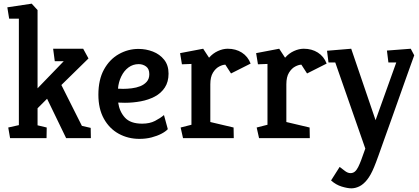

<svg xmlns="http://www.w3.org/2000/svg" viewBox="-20 -754 2286 1048"><path d="M35 0 25 -58 83 -71V-652H30L20 -714L153 -734L185 -699V-272L328 -420H279L270 -488H434L463 -435L315 -290L427 -67L475 -56L476 0H341L237 -215L185 -163V-70L235 -58L234 0Z M741 4Q679 4 628 -24Q577 -52 547 -106Q517 -160 517 -237Q517 -319 547.5 -374.5Q578 -430 628.5 -458.5Q679 -487 736 -487Q777 -487 814.5 -472.5Q852 -458 876 -428Q900 -398 900 -352Q900 -307 879.5 -276Q859 -245 825 -227Q791 -209 748.5 -201Q706 -193 662 -193L625 -194Q632 -145 662 -112Q692 -79 756 -79Q797 -79 826 -94Q855 -109 875 -126L896 -49Q884 -36 861 -24Q838 -12 807.5 -4Q777 4 741 4ZM624 -270 652 -269Q674 -269 699 -272Q724 -275 745.5 -283.5Q767 -292 781 -308Q795 -324 795 -349Q795 -378 777.5 -391Q760 -404 737 -404Q706 -404 681.5 -386Q657 -368 642 -337Q627 -306 624 -270Z M979 0 966 -58 1025 -73V-405L973 -403L963 -464L1089 -488L1121 -439Q1142 -463 1169.5 -475.5Q1197 -488 1223 -488Q1267 -488 1300 -467Q1333 -446 1348 -407L1241 -353L1210 -401Q1196 -401 1176.5 -391Q1157 -381 1142.5 -357.5Q1128 -334 1128 -294V-88L1255 -58L1256 0Z M1394 0 1381 -58 1440 -73V-405L1388 -403L1378 -464L1504 -488L1536 -439Q1557 -463 1584.5 -475.5Q1612 -488 1638 -488Q1682 -488 1715 -467Q1748 -446 1763 -407L1656 -353L1625 -401Q1611 -401 1591.5 -391Q1572 -381 1557.5 -357.5Q1543 -334 1543 -294V-88L1670 -58L1671 0Z M1898 274Q1877 274 1845.5 264.5Q1814 255 1787 231L1834 157Q1843 163 1860 177Q1877 191 1893 191Q1907 191 1917 182.5Q1927 174 1935 158Q1943 142 1951 121L1974 57L1810 -413H1773L1765 -477L1897 -488L2030 -98L2143 -413H2100L2092 -478L2222 -488L2241 -452Q2234 -434 2221.5 -398Q2209 -362 2191.5 -314Q2174 -266 2155.5 -212.5Q2137 -159 2117 -104Q2097 -49 2079 2Q2061 53 2046.5 93.5Q2032 134 2022 158Q2004 202 1983.5 227.5Q1963 253 1941 263.5Q1919 274 1898 274Z"/></svg>

Font: Kreon Medium
Style: Regular
Weight: 500
Version: Version 2.002